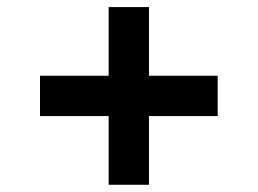

<svg xmlns="http://www.w3.org/2000/svg" viewBox="-20 -554 713 531"><path d="M582 -344.5H392V-534.4H280.5V-344.5H90.6V-233H280.5V-43H392V-233H582Z"/></svg>

Font: RA Gorm Semi Bold
Style: Regular
Weight: 600
Designer: Rasmus Andersson
Foundry: rsms
Version: Version 3.000;hotconv 1.0.109;makeotfexe 2.5.65596